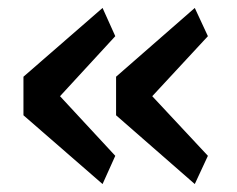

<svg xmlns="http://www.w3.org/2000/svg" viewBox="-20 -534 596 483"><path d="M270 -142 238 -71 39 -244V-341L238 -514L270 -443L131 -292ZM503 -142 470 -71 272 -244V-341L470 -514L503 -443L363 -292Z"/></svg>

Font: IBM Plex Sans JP Medium
Style: Regular
Weight: 500
Designer: Mike Abbink; Paul van der Laan; Pieter van Rosmalen; Wujin Sim; Yejin Wi; Jinhee Kim; Boomi Park; Yona Kim; Kichan Ma
Foundry: Sandoll Inc.
Version: Version 1.001